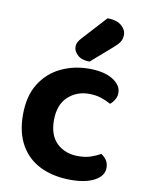

<svg xmlns="http://www.w3.org/2000/svg" viewBox="-84 -790 653 863"><g transform="rotate(10 242.5 -358.0)"><path d="M313.4 -380.9Q257.3 -380.9 217.9 -344.2Q178.5 -307.4 178.5 -237.3Q178.5 -167.4 216.4 -132Q254.3 -96.6 312.8 -96.6Q346.8 -96.6 371.9 -105.4Q396.9 -114.3 414.9 -124.7Q431.2 -113.4 439.9 -99.8Q448.5 -86.1 448.5 -66.5Q448.5 -30.6 408.3 -8.1Q368.2 14.3 298.9 14.3Q220.7 14.3 161.5 -13.8Q102.4 -42 69.8 -98.3Q37.1 -154.6 37.1 -237.3Q37.1 -322.9 72.4 -379.4Q107.7 -435.8 166.5 -464Q225.3 -492.2 294.9 -492.2Q362.9 -492.2 402.7 -467.9Q442.5 -443.6 442.5 -407.3Q442.5 -390.7 434.2 -376.8Q425.9 -362.8 414.2 -353.2Q395.5 -363.6 370.7 -372.3Q345.8 -380.9 313.4 -380.9ZM236.9 -620.9 336.5 -729.9Q378.3 -729.6 400.1 -711.1Q421.8 -692.7 421.8 -669.5Q421.8 -649.9 413.2 -636.6Q404.6 -623.3 384 -605.7L290.3 -523.9Q254.8 -523.9 235.7 -541.3Q216.6 -558.8 216.6 -579Q216.6 -590 221.3 -599.5Q226 -609 236.9 -620.9Z"/></g></svg>

Font: Baloo Tamma 2
Style: Regular
Weight: 400
Designer: Divya Kowshik, Shuchita Grover and Ek Type
Foundry: Ek Type
Version: Version 1.700